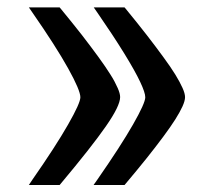

<svg xmlns="http://www.w3.org/2000/svg" viewBox="-20 -519 602 533"><path d="M325.7 -5.4H239.7L250 -20Q314.9 -113.3 349.1 -173.1Q383.3 -232.9 383.3 -249Q383.3 -261.7 369.1 -291.7Q355 -321.8 324.5 -371.3Q293.9 -420.9 250 -484.4L240.2 -498.5H325.7L328.6 -495.1Q362.3 -454.1 387.5 -421.6Q412.6 -389.2 433.3 -360.8Q454.1 -332.5 466.8 -311.8Q479.5 -291 486.6 -275.1Q493.7 -259.3 493.7 -249.3Q493.7 -239.3 486.6 -223.6Q479.5 -208 466.6 -187.5Q453.6 -167 433.1 -139.4Q412.6 -111.8 387.5 -80.3Q362.3 -48.8 328.6 -8.8ZM145.5 -5.4H60.1L69.8 -20Q134.8 -113.3 168.9 -173.1Q203.1 -232.9 203.1 -249Q203.1 -268.1 169.2 -329.1Q135.3 -390.1 69.8 -484.4L60.1 -498.5H145.5L148.4 -495.1Q165 -475.1 179.4 -457Q193.8 -439 207.3 -421.9Q220.7 -404.8 231.9 -389.6Q243.2 -374.5 253.4 -360.6Q263.7 -346.7 271.7 -334.7Q279.8 -322.8 286.6 -312Q293.5 -301.3 298.3 -292Q303.2 -282.7 306.6 -274.9Q310.1 -267.1 311.8 -260.7Q313.5 -254.4 313.5 -249.5Q313.5 -225.1 273.7 -168Q233.9 -110.8 148.4 -8.8Z"/></svg>

Font: DimaFred
Style: Bold
Weight: 800
Designer: R.Balvardi
Foundry: R.Balvardi (r.balvardi@gmail.com)
Version: Version 1.00;August 2, 2018;FontCreator 11.5.0.2427 64-bit